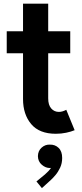

<svg xmlns="http://www.w3.org/2000/svg" viewBox="-20 -698 430 1013"><path d="M274.8 7.8Q187.3 7.8 144.4 -43.5Q101.5 -94.8 101.5 -175.4V-678.5H234.3V-178.8Q234.3 -144 250.3 -125.8Q266.3 -107.6 290.7 -107.6Q300.8 -107.6 311 -110.8Q321.1 -114.1 329.7 -118.7L373.8 -11.1Q355.2 -3.2 329.1 2.3Q303 7.8 274.8 7.8ZM15.5 -416.9V-532.9H350.6V-416.9ZM201.1 294.5 172.3 259.3 217.3 222.3Q225.6 215.3 235.8 204.5Q246 193.6 253.2 181.6Q260.4 169.5 260 158.9L277.9 158Q277 169.9 268.7 179.2Q260.4 188.4 242.5 188.4Q220.6 188.4 200.5 171.2Q180.5 153.9 180 125.9Q180.5 98 199.4 81Q218.3 64.1 242.5 65Q270.4 64.1 289.2 82.2Q308 100.3 308 135.4Q308 163.4 297.5 186.1Q286.9 208.9 272.9 225.5Q258.9 242 248.6 251.2Z"/></svg>

Font: Reddit Sans Condensed
Style: Regular
Weight: 400
Designer: Stephen Hutchings
Foundry: Reddit
Version: Version 1.014